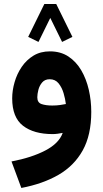

<svg xmlns="http://www.w3.org/2000/svg" viewBox="-20 -659 509 945"><path d="M336.4 -477.5 285.6 -452.6 227.5 -570.8 169.4 -452.6 118.7 -477.5 198.2 -639.2H256.8ZM429.2 -108.4Q429.2 5.9 387 81.5Q344.7 157.2 267.6 201.7Q190.4 246.1 85 266.1L36.6 135.7Q136.2 116.7 203.4 81.5Q270.5 46.4 288.6 -4.9Q276.4 -2.4 263.2 -0.7Q250 1 239.3 1Q146.5 1 93.3 -40Q40 -81.1 40 -174.8Q40 -213.9 51.8 -254.6Q63.5 -295.4 86.9 -329.8Q110.4 -364.3 145 -385.3Q179.7 -406.2 225.6 -406.2Q278.3 -406.2 316.7 -380.9Q355 -355.5 379.9 -313Q404.8 -270.5 417 -217.3Q429.2 -164.1 429.2 -108.4ZM237.3 -139.6Q258.3 -139.6 275.6 -142.1Q293 -144.5 304.2 -147Q301.3 -171.9 293 -200.2Q284.7 -228.5 268.3 -248.8Q252 -269 224.6 -269Q201.2 -269 187.7 -253.4Q174.3 -237.8 168.9 -216.8Q163.6 -195.8 163.6 -180.2Q163.6 -153.8 184.8 -146.7Q206.1 -139.6 237.3 -139.6Z"/></svg>

Font: Vazirmatn RD UI ExtraBold
Style: Regular
Weight: 800
Designer: Saber Rastikerdar
Foundry: Saber Rastikerdar
Version: Version 33.003